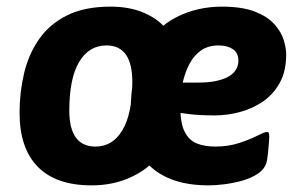

<svg xmlns="http://www.w3.org/2000/svg" viewBox="-20 -551 911 579"><path d="M432 -53Q398 -24 353.5 -8Q309 8 256 8Q149 8 94 -48Q39 -104 39 -211Q39 -272 52.5 -329.5Q66 -387 97.5 -432.5Q129 -478 182 -504.5Q235 -531 313 -531Q366 -531 406.5 -515.5Q447 -500 474 -472ZM301 -414Q248 -414 218.5 -364Q189 -314 189 -218Q189 -109 268 -109Q320 -109 349.5 -159Q379 -209 379 -304Q379 -414 301 -414ZM649 -531Q710 -531 748.5 -516Q787 -501 807.5 -478Q828 -455 835.5 -430.5Q843 -406 843 -386Q843 -336 823.5 -301Q804 -266 772.5 -244.5Q741 -223 703 -213Q665 -203 628 -203Q581 -203 549.5 -207Q518 -211 489 -216L524 -266V-225Q524 -178 537.5 -152.5Q551 -127 574.5 -118Q598 -109 629 -109Q669 -109 702 -120Q735 -131 756.5 -142Q778 -153 784 -153Q787 -153 789.5 -151.5Q792 -150 792 -139Q792 -137 791 -121Q790 -105 788 -87.5Q786 -70 784 -62Q778 -41 758 -27.5Q738 -14 711.5 -6.5Q685 1 658 4.5Q631 8 610 8Q549 8 504.5 -7.5Q460 -23 431 -51.5Q402 -80 388 -120.5Q374 -161 374 -212Q374 -328 412 -398Q450 -468 512.5 -499.5Q575 -531 649 -531ZM639 -414Q608 -414 586.5 -399Q565 -384 551.5 -358.5Q538 -333 531 -302H579Q607 -302 627.5 -306Q648 -310 662 -316.5Q676 -323 684 -331.5Q692 -340 695.5 -349Q699 -358 699 -367Q699 -392 682 -403Q665 -414 639 -414Z"/></svg>

Font: Asap VF Beta
Style: Italic
Weight: 400
Italic angle: -6°
Designer: Pablo Cosgaya
Foundry: Pablo Cosgaya
Version: Version 1.007